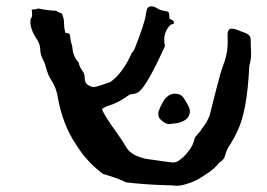

<svg xmlns="http://www.w3.org/2000/svg" viewBox="-20 -592 853 613"><path d="M544.9 1Q539.1 1 532.7 0Q510.3 -1 500.5 -1Q441.4 -2.9 382.3 -9.8Q360.4 -22 309.1 -36.6Q255.4 -76.7 223.1 -130.4Q179.7 -192.9 163.6 -286.1Q158.7 -313 145 -334Q133.8 -350.1 127 -376Q122.6 -392.1 118.7 -398.9Q108.4 -416.5 108.4 -436Q107.4 -452.6 97.2 -467.3Q77.1 -497.1 77.1 -522.9Q77.1 -532.7 79.8 -534.7Q82.5 -536.6 82.5 -545.4Q82.5 -552.7 81.1 -561.5H83.5Q92.8 -561.5 102.5 -564.9Q130.9 -558.6 159.2 -557.6Q168.5 -551.3 177.2 -549.3Q184.6 -534.2 184.6 -516.1Q184.6 -501 189 -486.8H191.4Q203.6 -486.8 203.9 -476.3Q204.1 -465.8 207.5 -455.3Q210.9 -444.8 211.4 -437.5Q212.9 -413.1 231.4 -391.6Q233.4 -379.4 242.2 -367.2Q250.5 -356.9 250.5 -343.3Q250.5 -327.6 260.7 -320.8Q271 -314 280.3 -314Q286.6 -314 331.5 -329.6Q371.1 -356.9 400.9 -422.9Q408.2 -431.2 410.6 -438Q440.9 -516.1 444.8 -540.5Q445.8 -548.3 447.3 -555.7Q450.2 -571.8 462.9 -571.8Q471.7 -571.8 481.9 -565.4Q492.2 -559.1 504.9 -557.1Q514.6 -556.2 517.8 -553.2Q521 -550.3 521 -532.2Q534.2 -526.4 534.7 -522.9Q535.2 -519.5 535.2 -518.6Q535.2 -515.1 532.7 -515.1Q526.9 -515.1 523.4 -511.7Q504.4 -491.7 504.4 -465.3Q504.4 -455.6 506.8 -445.3Q450.2 -319.8 423.8 -299.3Q415 -292.5 400.9 -291.5Q396 -291 391.6 -288.6Q358.9 -263.7 320.8 -252.4Q315.9 -250.5 305.2 -244.1Q313 -222.7 353 -168Q370.1 -144 384.8 -119.1Q400.4 -95.2 445.3 -85Q526.4 -73.2 531.7 -73.2Q541 -73.2 548.3 -77.6Q567.4 -89.8 580.1 -107.4Q597.2 -127 602.1 -152.8L620.6 -174.8Q624.5 -181.6 629.4 -187.5Q639.2 -199.7 644.5 -212.9L648.9 -221.7Q673.8 -321.3 683.1 -354.5Q689.5 -376.5 697.8 -398.4Q707 -426.8 707 -457L706.5 -480.5Q706.5 -500.5 719.7 -500.5Q730.5 -500.5 748.5 -492.2L763.2 -486.8Q780.3 -480.5 780.3 -465.8Q780.3 -447.3 781 -438.5Q781.7 -429.7 781.7 -421.4Q781.7 -402.3 775.9 -380.4Q769 -236.3 738.3 -174.3Q730 -155.3 716.3 -132.8Q703.6 -115.7 698.7 -95.7Q694.8 -80.6 679.2 -72.3Q667 -53.7 633.3 -32.7Q627.9 -29.8 623.5 -26.4Q602.1 -11.7 571.3 -3.4Q557.1 1 544.9 1ZM520 -195.8Q506.3 -195.8 490.7 -212.4Q485.4 -217.8 485.4 -230Q485.4 -234.4 486.3 -236.8Q499.5 -270.5 511.7 -281.7Q523.9 -293 538.6 -293Q556.6 -293 565.9 -279.8Q586.4 -249.5 586.4 -237.3Q586.4 -207.5 544.9 -198.7Z"/></svg>

Font: Kurland
Style: Regular
Weight: 400
Designer: GGBot
Version: 0.22